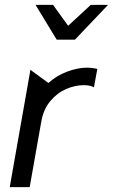

<svg xmlns="http://www.w3.org/2000/svg" viewBox="-20 -769 464 789"><path d="M339 -491Q299 -491 255.5 -474.5Q212 -458 179 -428L105 -482L20 0H102L150 -271Q159 -321 187.5 -354.5Q216 -388 252.5 -403.5Q289 -419 324 -419Q352 -419 366 -410L380 -486Q358 -491 339 -491ZM353 -749 260 -663 198 -749H126L213 -606H288L424 -749Z"/></svg>

Font: Geom Light
Style: Italic
Weight: 300
Italic angle: -10°
Version: Version 1.102